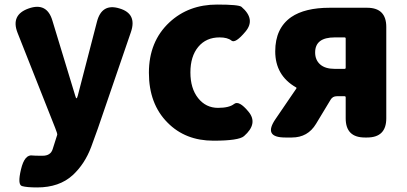

<svg xmlns="http://www.w3.org/2000/svg" viewBox="-20 -603 1785 842"><path d="M143 219Q97 219 76.5 213Q56 207 72 140Q88 72 124 79Q129 80 167 80Q202 80 211 51Q224 12 231 -12Q232 -17 222 -42L57 -459Q26 -538 106 -566Q186 -594 210 -512L310 -183Q313 -172 315.5 -172Q318 -172 321 -183L405 -507Q426 -590 504 -566Q582 -543 554 -462L409 -39Q395 1 380 41Q352 116 299 165Q240 219 143 219Z M916 14Q793 14 715 -65Q633 -147 633 -284Q633 -421 723 -505Q807 -583 932 -583Q1027 -583 1039 -573Q1102 -519 1057 -465Q1012 -411 995 -425Q978 -439 943 -439Q884 -439 849.5 -397.5Q815 -356 815 -285.5Q815 -215 849 -172.5Q883 -130 936 -130Q985 -130 1006.5 -147Q1028 -164 1070 -113Q1113 -61 1050 -6Q1027 14 916 14Z M1231 0Q1132 0 1189 -82L1279 -214Q1282 -218 1278 -220Q1187 -272 1187 -378Q1187 -479 1257 -528Q1317 -569 1426 -569H1590Q1674 -569 1674 -485V-84Q1674 0 1590 0H1580Q1496 0 1496 -84V-176Q1496 -181 1491 -181H1457Q1439 -181 1430 -166L1366 -60Q1330 0 1260 0ZM1448 -301H1491Q1496 -301 1496 -306V-434Q1496 -439 1491 -439H1448Q1362 -439 1362 -373Q1362 -340 1384 -320.5Q1406 -301 1448 -301Z"/></svg>

Font: Resource Han Rounded KR Heavy
Style: Regular
Weight: 900
Designer: Cyano Hao (round all glyphs); Ryoko NISHIZUKA 西塚涼子 (kana, bopomofo & ideographs); Paul D. Hunt (Latin, Greek & Cyrillic)
Foundry: Cyano Hao
Version: 0.990